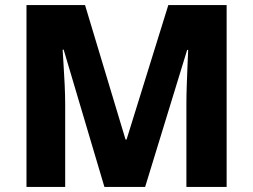

<svg xmlns="http://www.w3.org/2000/svg" viewBox="-20 -734 994 754"><path d="M390 0 230 -539H226Q227 -519 229.5 -481.5Q232 -444 234 -401Q236 -358 236 -322V0H84V-714H314L473 -186H477L641 -714H870V0H712V-326Q712 -360 713.5 -401.5Q715 -443 716.5 -480.5Q718 -518 719 -538H715L550 0Z"/></svg>

Font: Noto Sans Myanmar ExtraBold
Style: Regular
Weight: 800
Designer: Monotype Design Team
Foundry: Monotype Imaging Inc.
Version: Version 2.107; ttfautohint (v1.8.4.7-5d5b)